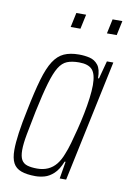

<svg xmlns="http://www.w3.org/2000/svg" viewBox="-81 -735 528 793"><g transform="rotate(10 183.5 -338.5)"><path d="M124 8Q88 8 64.5 -0.5Q41 -9 30.5 -29Q20 -49 20 -84Q20 -113 26 -156Q32 -199 44 -255Q60 -335 75 -386.5Q90 -438 108.5 -466.5Q127 -495 152.5 -506.5Q178 -518 215 -518Q239 -518 260 -513Q281 -508 295 -490.5Q309 -473 309 -435H313L333 -510H360L252 0H225L237 -72H233Q219 -37 200.5 -20Q182 -3 162.5 2.5Q143 8 124 8ZM126 -24Q151 -24 171 -33Q191 -42 205.5 -60Q220 -78 230 -105Q238 -124 246 -152Q254 -180 262.5 -213.5Q271 -247 278 -282Q285 -317 289 -348.5Q293 -380 293 -403Q293 -449 276.5 -467.5Q260 -486 221 -486Q191 -486 171 -478Q151 -470 136.5 -446.5Q122 -423 108.5 -377Q95 -331 79 -255Q67 -196 59.5 -155.5Q52 -115 52 -89Q52 -62 60 -48Q68 -34 84.5 -29Q101 -24 126 -24ZM313 -624 326 -685H367L354 -624ZM161 -624 174 -685H215L202 -624Z"/></g></svg>

Font: Saira ExtraCondensed Thin
Style: Italic
Weight: 250
Width: 2
Italic angle: -12°
Designer: Hector Gatti with collaboration of the Omnibus-Type team
Foundry: Omnibus-Type
Version: Version 1.101